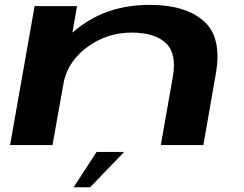

<svg xmlns="http://www.w3.org/2000/svg" viewBox="-20 -612 1030 810"><path d="M22.5 0 126 -586H305L285.5 -474.5Q297 -484 309 -493.5Q434 -591.5 611.5 -591.5Q763 -591.5 840.2 -522.5Q917.5 -453.5 890.5 -301L838 0H658.5L709 -287.5Q726.5 -386 679.8 -430.2Q633 -474.5 534.5 -474.5Q430.5 -474.5 347 -412.5Q270.5 -355.5 250 -271.5L201.5 0ZM290.6 178.1 387.5 29H503.8L360.1 178.1Z"/></svg>

Font: Anybody UltraExpanded SemiBold
Style: Italic
Weight: 600
Width: 9
Italic angle: -10°
Designer: Tyler Finck
Foundry: Etcetera Type Company
Version: Version 1.010; ttfautohint (v1.8.3) -l 8 -r 50 -G 200 -x 14 